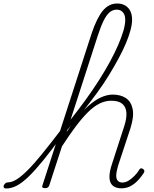

<svg xmlns="http://www.w3.org/2000/svg" viewBox="-182 -1059 878 1096"><path d="M-147 17Q-157 17 -160 11.5Q-163 6 -160.5 -0.5Q-158 -7 -151.5 -12.5Q-145 -18 -136 -18Q-115 -18 -88.5 -34Q-62 -50 -26 -85.5Q10 -121 57.5 -179.5Q105 -238 170 -323Q179 -336 182.5 -330.5Q186 -325 184 -312Q182 -299 175 -288Q113 -203 65.5 -144.5Q18 -86 -19.5 -50Q-57 -14 -87.5 1.5Q-118 17 -147 17ZM511 16Q490 16 474 8.5Q458 1 450 -14.5Q442 -30 443 -56Q444 -82 456 -119L527 -338Q542 -384 539.5 -416.5Q537 -449 516 -466.5Q495 -484 453 -484Q419 -484 386.5 -468Q354 -452 320.5 -419Q287 -386 249.5 -336Q212 -286 168 -218L149 -227Q196 -306 238 -361.5Q280 -417 319.5 -452Q359 -487 394 -503Q429 -519 462 -519Q506 -519 536 -499.5Q566 -480 575 -437.5Q584 -395 563 -328L492 -113Q482 -79 481.5 -58Q481 -37 490.5 -27Q500 -17 516 -17Q534 -17 551.5 -27.5Q569 -38 585 -54.5Q601 -71 611 -87Q614 -94 619.5 -97Q625 -100 634 -95Q641 -90 642 -84.5Q643 -79 639 -72Q626 -52 607.5 -31.5Q589 -11 565 2.5Q541 16 511 16ZM75 15Q65 15 61 11.5Q57 8 60 0L341 -868Q371 -957 405 -998Q439 -1039 487 -1039Q513 -1039 532 -1028Q551 -1017 561.5 -996.5Q572 -976 572 -947Q572 -921 563 -887Q554 -853 537 -812.5Q520 -772 495.5 -726.5Q471 -681 440.5 -631Q410 -581 372 -529Q334 -477 291.5 -423.5Q249 -370 202 -317L99 0Q96 8 90.5 11.5Q85 15 75 15ZM221 -376Q266 -433 307 -489.5Q348 -546 383 -601Q418 -656 445.5 -706.5Q473 -757 492.5 -802Q512 -847 522.5 -883.5Q533 -920 533 -945Q533 -964 527 -977Q521 -990 510 -997Q499 -1004 484 -1004Q462 -1004 444 -989Q426 -974 410 -942Q394 -910 377 -858Z"/></svg>

Font: Playwrite CO Thin
Style: Regular
Weight: 250
Version: Version 1.002